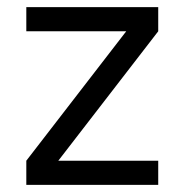

<svg xmlns="http://www.w3.org/2000/svg" viewBox="-20 -520 519 540"><path d="M54 -500H425V-432L144 -68H425V0H54V-68L335 -432H54Z"/></svg>

Font: TitilliumText22L 400 wt
Style: 400 wt
Weight: 400
Designer: Campivisivi
Foundry: Campivisivi
Version: 1.000